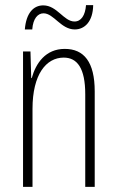

<svg xmlns="http://www.w3.org/2000/svg" viewBox="-20 -823 458 750"><path d="M77 -708H106C109 -751 128 -771 150 -771C190 -771 218 -708 272 -708C311 -708 343 -739 344 -803H316C313 -763 297 -739 271 -739C229 -739 203 -802 149 -802C110 -802 82 -771 77 -708ZM233 -632C158 -632 120 -576 104 -518H102L99 -622H70V-93H107V-398C107 -532 160 -598 229 -598C282 -598 313 -556 313 -455V-93H350V-466C350 -581 308 -632 233 -632Z"/></svg>

Font: Noto Sans Kannada UI ExtraCondensed ExtraLight
Style: Regular
Weight: 200
Width: 2
Designer: Jelle Bosma - Monotype Design Team
Foundry: Monotype Imaging Inc.
Version: Version 2.005